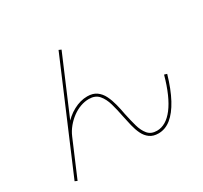

<svg xmlns="http://www.w3.org/2000/svg" viewBox="-160 -993 1320 1246"><g transform="rotate(-30 500.0 -370.0)"><path d="M89 29 71 21 407 -769 425 -761 231 -305 224 -312Q261 -359 313 -387Q365 -415 417 -415Q459 -415 486 -395.5Q513 -376 529 -343.5Q545 -311 555 -272Q565 -233 572 -193Q583 -141 595.5 -96Q608 -51 631.5 -23Q655 5 699 5Q767 5 823.5 -69Q880 -143 920 -288L940 -282Q911 -182 874 -113.5Q837 -45 793.5 -10Q750 25 699 25Q660 25 634.5 6.5Q609 -12 594 -43Q579 -74 570 -112Q561 -150 553 -189Q543 -242 529.5 -289Q516 -336 490.5 -365.5Q465 -395 417 -395Q386 -395 354 -383.5Q322 -372 293 -350.5Q264 -329 240.5 -300.5Q217 -272 203 -239Z"/></g></svg>

Font: M PLUS 2 Thin
Style: Regular
Weight: 100
Designer: Coji Morishita
Foundry: UNDERFOREST DESIGN
Version: Version 1.001